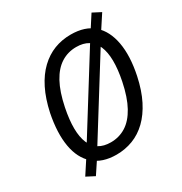

<svg xmlns="http://www.w3.org/2000/svg" viewBox="-188 -900 1035 1093"><g transform="rotate(-30 329.5 -353.5)"><path d="M290 9Q197 9 142 -39.5Q87 -88 71.5 -176.5Q56 -265 80 -386Q98 -470 129 -532Q160 -594 202.5 -634.5Q245 -675 295.5 -694.5Q346 -714 404 -714Q499 -714 553 -665.5Q607 -617 623 -528.5Q639 -440 614 -320Q596 -235 564.5 -173Q533 -111 491 -70.5Q449 -30 398 -10.5Q347 9 290 9ZM297 -68Q352 -68 396.5 -96Q441 -124 473.5 -183Q506 -242 525 -335Q555 -483 522 -560Q489 -637 396 -637Q341 -637 296.5 -609Q252 -581 220 -522.5Q188 -464 169 -371Q139 -222 171.5 -145Q204 -68 297 -68ZM126 56 72 28 136 -70 161 -111 485 -631 510 -670 570 -763 624 -735 560 -637 535 -596 211 -76 187 -36Z"/></g></svg>

Font: Nunito Sans 10pt Condensed Medium
Style: Italic
Weight: 500
Width: 3
Italic angle: -9°
Designer: Vernon Adams
Foundry: Vernon Adams
Version: Version 3.101;gftools[0.9.27]